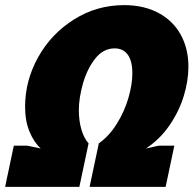

<svg xmlns="http://www.w3.org/2000/svg" viewBox="-68 -730 756 750"><path d="M-14 -161H38L91 -150Q64 -175 47 -216.5Q30 -258 30 -313Q30 -415 81 -506.5Q132 -598 221 -654Q310 -710 417 -710Q494 -710 551 -679.5Q608 -649 638 -594.5Q668 -540 668 -469Q668 -415 650 -355.5Q632 -296 594.5 -241Q557 -186 502 -150L552 -161H613L579 0H282L318 -170Q358 -198 388 -246Q418 -294 433.5 -347Q449 -400 449 -444Q449 -492 431 -516.5Q413 -541 380 -541Q335 -541 303.5 -500.5Q272 -460 256 -403.5Q240 -347 240 -300Q240 -258 250 -224Q260 -190 278 -170L242 0H-48Z"/></svg>

Font: Azeret Mono Black
Style: Italic
Weight: 900
Italic angle: -12°
Designer: Martin Vácha
Foundry: Displaay
Version: Version 1.000; Glyphs 3.0.3, build 3074